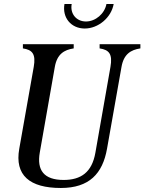

<svg xmlns="http://www.w3.org/2000/svg" viewBox="-20 -920 719 956"><path d="M283 16C424 16 491 -55 513 -180L585 -587C596 -650 631 -672 679 -679V-700H476V-679C524 -672 541 -650 530 -587L455 -160C438 -62 383 -24 297 -24C198 -24 163 -73 178 -160L253 -587C264 -650 299 -672 347 -679V-700H94V-679C142 -672 159 -650 148 -587L76 -180C52 -47 128 16 283 16ZM301 -900C289 -832 334 -778 402 -778C469 -778 534 -832 546 -900H510C501 -852 456 -813 408 -813C360 -813 328 -852 337 -900Z"/></svg>

Font: RL Madena Oblique
Style: Regular
Weight: 400
Italic angle: -10°
Designer: I Kadek Wantara Putra
Foundry: Roughlines ID
Version: Version 1.000;Glyphs 3.1.2 (3151)